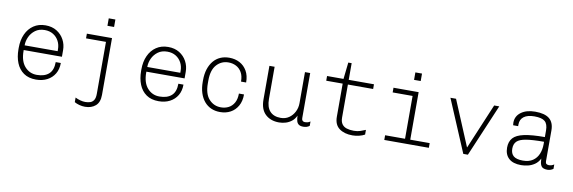

<svg xmlns="http://www.w3.org/2000/svg" viewBox="-58 -1178 5517 1850"><g transform="rotate(10 2700.0 -253.5)"><path d="M297 10Q224 10 176 -23.5Q128 -57 104.5 -115.5Q81 -174 81 -248V-263Q81 -339 107.5 -397Q134 -455 183 -488Q232 -521 299 -521Q363 -521 409 -492.5Q455 -464 480.5 -417Q506 -370 506 -314V-250H132V-242Q132 -142 179 -89Q226 -36 297 -36Q373 -36 414.5 -73Q456 -110 456 -189H506Q506 -128 479.5 -83.5Q453 -39 406 -14.5Q359 10 297 10ZM133 -296H456V-314Q456 -359 436.5 -395.5Q417 -432 382 -453.5Q347 -475 299 -475Q244 -475 207 -447.5Q170 -420 151.5 -379.5Q133 -339 133 -298Z M808 186Q780 186 752 178.5Q724 171 704 159V114Q727 126 753.5 133Q780 140 802 140Q826 140 848.5 133.5Q871 127 885 106Q899 85 899 43V-465H704V-511H950V45Q950 118 910 152Q870 186 808 186ZM886 -620V-693H951V-620Z M1497 10Q1424 10 1376 -23.5Q1328 -57 1304.5 -115.5Q1281 -174 1281 -248V-263Q1281 -339 1307.5 -397Q1334 -455 1383 -488Q1432 -521 1499 -521Q1563 -521 1609 -492.5Q1655 -464 1680.5 -417Q1706 -370 1706 -314V-250H1332V-242Q1332 -142 1379 -89Q1426 -36 1497 -36Q1573 -36 1614.5 -73Q1656 -110 1656 -189H1706Q1706 -128 1679.5 -83.5Q1653 -39 1606 -14.5Q1559 10 1497 10ZM1333 -296H1656V-314Q1656 -359 1636.5 -395.5Q1617 -432 1582 -453.5Q1547 -475 1499 -475Q1444 -475 1407 -447.5Q1370 -420 1351.5 -379.5Q1333 -339 1333 -298Z M2096 10Q2050 10 2011 -7Q1972 -24 1943.5 -57.5Q1915 -91 1899.5 -139Q1884 -187 1884 -248V-263Q1884 -325 1899.5 -372.5Q1915 -420 1943 -453.5Q1971 -487 2010 -504Q2049 -521 2096 -521H2098Q2154 -521 2199 -497Q2244 -473 2270.5 -427Q2297 -381 2297 -314H2247Q2247 -369 2226.5 -404.5Q2206 -440 2172 -457.5Q2138 -475 2097 -475Q2028 -475 1981.5 -424Q1935 -373 1935 -269V-242Q1935 -138 1982 -87Q2029 -36 2098 -36Q2139 -36 2172.5 -53Q2206 -70 2226.5 -106Q2247 -142 2247 -197H2297Q2297 -131 2270.5 -84.5Q2244 -38 2199.5 -14Q2155 10 2099 10Z M2675 10Q2592 10 2541 -38Q2490 -86 2490 -182V-511H2541V-197Q2541 -116 2578 -76Q2615 -36 2683 -36Q2729 -36 2763.5 -59.5Q2798 -83 2818 -122Q2838 -161 2838 -207V-511H2889V-69Q2889 -53 2897.5 -44.5Q2906 -36 2922 -36Q2933 -36 2946 -39Q2959 -42 2973 -52V-9Q2960 1 2945 5.5Q2930 10 2913 10Q2883 10 2867.5 -1.5Q2852 -13 2846.5 -34.5Q2841 -56 2840 -86Q2825 -52 2799 -31Q2773 -10 2741 0Q2709 10 2675 10Z M3393 10Q3314 10 3264.5 -26.5Q3215 -63 3215 -141V-465H3054V-511H3215L3233 -674H3266V-511H3513V-465H3266V-143Q3266 -102 3282.5 -78.5Q3299 -55 3329 -45.5Q3359 -36 3399 -36Q3434 -36 3462 -45.5Q3490 -55 3513 -65V-19Q3491 -6 3458 2Q3425 10 3393 10Z M3899 0V-465H3704V-511H3950V0ZM3704 0V-46H4140V0ZM3886 -620V-693H3951V-620Z M4477 0 4261 -511H4316L4501 -69H4503L4689 -511H4739L4522 0Z M5043 10Q4964 10 4923 -27.5Q4882 -65 4882 -133Q4882 -192 4914 -228Q4946 -264 5021 -280Q5096 -296 5223 -296V-360Q5223 -423 5193 -449Q5163 -475 5090 -475Q5023 -475 4987 -448Q4951 -421 4951 -371V-355H4902Q4900 -379 4899.5 -386Q4899 -393 4899 -391Q4899 -389 4899.5 -384.5Q4900 -380 4900 -381Q4900 -444 4952 -482.5Q5004 -521 5090 -521Q5184 -521 5229 -484Q5274 -447 5274 -370V-69Q5274 -50 5283.5 -43Q5293 -36 5308 -36Q5335 -36 5358 -52V-9Q5346 0 5331 5Q5316 10 5300 10Q5276 10 5259.5 2.5Q5243 -5 5234.5 -25.5Q5226 -46 5225 -86Q5206 -48 5175 -27Q5144 -6 5109.5 2Q5075 10 5043 10ZM5053 -36Q5112 -36 5149.5 -61.5Q5187 -87 5205 -130Q5223 -173 5223 -226V-250Q5111 -250 5048 -239.5Q4985 -229 4959 -203.5Q4933 -178 4933 -132Q4933 -84 4961.5 -60Q4990 -36 5053 -36Z"/></g></svg>

Font: Chivo Mono Thin
Style: Regular
Weight: 250
Designer: Hector Gatti
Foundry: Omnibus-Type
Version: Version 1.008